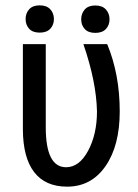

<svg xmlns="http://www.w3.org/2000/svg" viewBox="-20 -695 521 725"><path d="M152.8 -528.3V-214.4Q152.8 -63.5 229.5 -63.5Q279.3 -63.5 312.7 -125.7Q346.2 -188 346.2 -274.4Q343.8 -386.2 294.9 -528.3H384.8Q432.1 -414.1 432.1 -274.4Q432.1 -145 378.4 -67.6Q324.7 9.8 233.4 9.8Q151.4 9.8 109.1 -44.9Q66.9 -99.6 66.4 -206.1V-528.3ZM300 -585.4Q286.6 -600.1 286.6 -622.1Q286.6 -644 300 -659.2Q313.5 -674.3 339.8 -674.3Q366.2 -674.3 379.9 -659.2Q393.6 -644 393.6 -622.1Q393.6 -600.1 379.9 -585.4Q366.2 -570.8 339.8 -570.8Q313.5 -570.8 300 -585.4ZM90.1 -586.4Q76.7 -601.1 76.7 -623Q76.7 -645 90.1 -659.9Q103.5 -674.8 129.9 -674.8Q156.2 -674.8 169.9 -659.9Q183.6 -645 183.6 -623Q183.6 -601.1 169.9 -586.4Q156.2 -571.8 129.9 -571.8Q103.5 -571.8 90.1 -586.4Z"/></svg>

Font: MAUL Condensed
Style: Condensed Regular
Weight: 400
Designer: MAUL
Version: Version 1.0; 2020; ttfautohint (v1.8.3)